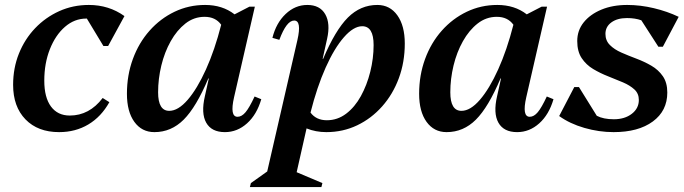

<svg xmlns="http://www.w3.org/2000/svg" viewBox="-20 -521 2766 776"><path d="M219 13Q133 13 83 -38.5Q33 -90 33 -178Q33 -246 56.5 -304.5Q80 -363 122 -407Q164 -451 219.5 -476Q275 -501 339 -501Q420 -501 483 -456L417 -335H398L331 -446H329Q281 -446 242.5 -412.5Q204 -379 181.5 -322Q159 -265 159 -195Q159 -127 186 -90.5Q213 -54 262 -54Q341 -54 395 -125L422 -108Q389 -49 337 -18Q285 13 219 13Z M604 13Q553 13 523 -28.5Q493 -70 493 -142Q493 -217 517 -282.5Q541 -348 584.5 -397Q628 -446 685.5 -473.5Q743 -501 809 -501Q879 -501 928 -463L988 -494H1010L926 -128Q908 -49 940 -49Q957 -49 972.5 -67.5Q988 -86 1009 -131L1036 -120Q1018 -58 978.5 -22.5Q939 13 889 13Q835 13 813.5 -25Q792 -63 808 -132L824 -204H822Q773 -88 722.5 -37.5Q672 13 604 13ZM619 -148Q619 -73 664 -73Q700 -73 738.5 -117.5Q777 -162 812.5 -240.5Q848 -319 874 -421Q851 -453 807 -453Q764 -453 729.5 -426Q695 -399 670 -354.5Q645 -310 632 -256Q619 -202 619 -148Z M1299 13Q1256 13 1219 -2L1179 175L1283 219L1279 235H990L994 219L1060 172L1182 -359Q1200 -438 1169 -438Q1138 -438 1109 -360L1081 -368Q1096 -428 1134.5 -464.5Q1173 -501 1222 -501Q1273 -501 1294.5 -463.5Q1316 -426 1302 -364L1284 -283H1286Q1335 -399 1386 -450Q1437 -501 1505 -501Q1556 -501 1586 -459Q1616 -417 1616 -345Q1616 -270 1592 -205Q1568 -140 1524.5 -91Q1481 -42 1423.5 -14.5Q1366 13 1299 13ZM1444 -415Q1409 -415 1370 -370.5Q1331 -326 1296 -247.5Q1261 -169 1235 -66Q1258 -35 1301 -35Q1344 -35 1379 -61.5Q1414 -88 1438.5 -132.5Q1463 -177 1476.5 -231Q1490 -285 1490 -339Q1490 -415 1444 -415Z M1785 13Q1734 13 1704 -28.5Q1674 -70 1674 -142Q1674 -217 1698 -282.5Q1722 -348 1765.5 -397Q1809 -446 1866.5 -473.5Q1924 -501 1990 -501Q2060 -501 2109 -463L2169 -494H2191L2107 -128Q2089 -49 2121 -49Q2138 -49 2153.5 -67.5Q2169 -86 2190 -131L2217 -120Q2199 -58 2159.5 -22.5Q2120 13 2070 13Q2016 13 1994.5 -25Q1973 -63 1989 -132L2005 -204H2003Q1954 -88 1903.5 -37.5Q1853 13 1785 13ZM1800 -148Q1800 -73 1845 -73Q1881 -73 1919.5 -117.5Q1958 -162 1993.5 -240.5Q2029 -319 2055 -421Q2032 -453 1988 -453Q1945 -453 1910.5 -426Q1876 -399 1851 -354.5Q1826 -310 1813 -256Q1800 -202 1800 -148Z M2460 13Q2401 13 2342 -4Q2283 -21 2240 -52L2301 -169H2320L2392 -53Q2419 -39 2461 -39Q2505 -39 2533.5 -61Q2562 -83 2562 -117Q2562 -143 2544 -159.5Q2526 -176 2498 -188Q2470 -200 2438 -212.5Q2406 -225 2377.5 -242Q2349 -259 2331 -286Q2313 -313 2313 -355Q2313 -398 2339 -430.5Q2365 -463 2410.5 -482Q2456 -501 2515 -501Q2568 -501 2622.5 -488Q2677 -475 2723 -453L2659 -332H2641L2572 -439Q2547 -448 2514 -448Q2475 -448 2451 -430.5Q2427 -413 2427 -384Q2427 -357 2445 -339Q2463 -321 2491.5 -308.5Q2520 -296 2552 -284Q2584 -272 2612.5 -255.5Q2641 -239 2659 -213Q2677 -187 2677 -147Q2677 -73 2618.5 -30Q2560 13 2460 13Z"/></svg>

Font: Platypi Medium
Style: Italic
Weight: 500
Italic angle: -13°
Designer: David Sargent
Foundry: Bolt Cutter Type
Version: Version 1.200; ttfautohint (v1.8.4.7-5d5b)